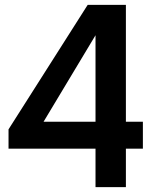

<svg xmlns="http://www.w3.org/2000/svg" viewBox="-20 -770 656 790"><path d="M567.9 -158.2H498V0H373V-158.2H15.1V-237.8L340.8 -750H498V-269H567.9ZM373 -269V-625L159.2 -269Z"/></svg>

Font: Oakes Grotesk
Style: SemiBold Italic
Weight: 600
Designer: Samuel Oakes
Foundry: Samuel Oakes
Version: Version 1.0 | wf-rip DC20170320